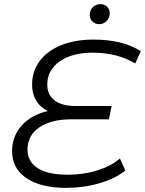

<svg xmlns="http://www.w3.org/2000/svg" viewBox="-20 -896 696 922"><path d="M207 -490Q207 -441 242 -414Q277 -387 342 -387H516L503 -323H321Q225 -323 168.5 -284Q112 -245 112 -178Q112 -120 161 -88.5Q210 -57 305 -57Q382 -57 448.5 -78Q515 -99 556 -135L582 -77Q535 -39 459 -16.5Q383 6 297 6Q176 6 107 -40.5Q38 -87 38 -170Q38 -242 84.5 -293.5Q131 -345 210 -363Q174 -380 154 -412.5Q134 -445 134 -489Q134 -554 171 -603.5Q208 -653 275 -679.5Q342 -706 430 -706Q498 -706 556 -692Q614 -678 656 -650L629 -591Q545 -643 425 -643Q326 -643 266.5 -601Q207 -559 207 -490ZM411 -823Q411 -846 425.5 -861Q440 -876 462 -876Q481 -876 494 -864Q507 -852 507 -833Q507 -810 492 -795Q477 -780 456 -780Q437 -780 424 -792.5Q411 -805 411 -823Z"/></svg>

Font: Montserrat Alternates
Style: Italic
Weight: 400
Italic angle: -11.3°
Designer: Julieta Ulanovsky
Foundry: Julieta Ulanovsky
Version: Version 7.200